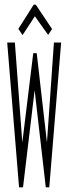

<svg xmlns="http://www.w3.org/2000/svg" viewBox="-20 -806 290 826"><path d="M62 0 11 -623H44L76 -193L123 -577H138L182 -193L212 -623H243L192 0H177L129 -418L79 0ZM77 -655 59 -682 125 -786H134L204 -681L187 -656L130 -736Z"/></svg>

Font: Inconsolata UltraCondensed Light
Style: Regular
Weight: 300
Width: 1
Monospace: yes
Designer: Raph Levien, Cyreal, Brenton Simpson
Foundry: Raph Levien, Cyreal, Google
Version: Version 3.001; ttfautohint (v1.8.2.53-6de2)